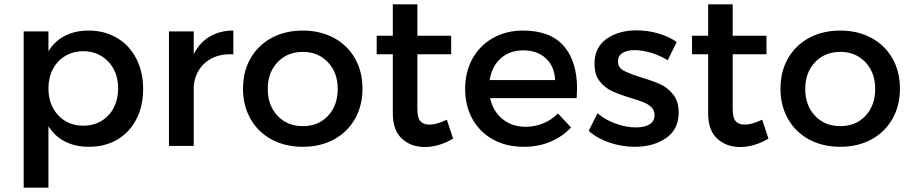

<svg xmlns="http://www.w3.org/2000/svg" viewBox="-20 -678 4236 892"><path d="M645 -264Q645 -185 613.5 -124Q582 -63 525 -29.5Q468 4 393 4Q330 4 282 -20.5Q234 -45 205 -92V194H90V-532H205V-440Q234 -487 281.5 -511.5Q329 -536 391 -536Q466 -536 523.5 -502Q581 -468 613 -406Q645 -344 645 -264ZM529 -268Q529 -317 508.5 -356Q488 -395 451 -417.5Q414 -440 367 -440Q320 -440 283 -418Q246 -396 225.5 -356.5Q205 -317 205 -268Q205 -191 250.5 -142.5Q296 -94 367 -94Q414 -94 451 -116Q488 -138 508.5 -178Q529 -218 529 -268Z M1064 -536V-426H1050Q981 -426 936 -389Q887 -348 880 -278V0H765V-532H880V-426Q907 -480 954 -508Q1001 -536 1064 -536Z M1664 -266Q1664 -187 1629 -125.5Q1594 -64 1531 -30Q1468 4 1387 4Q1305 4 1242 -30Q1179 -64 1144 -125.5Q1109 -187 1109 -266Q1109 -346 1144 -407Q1179 -468 1242 -502Q1305 -536 1387 -536Q1468 -536 1531 -502Q1594 -468 1629 -407Q1664 -346 1664 -266ZM1224 -265Q1224 -188 1269.5 -140Q1315 -92 1387 -92Q1459 -92 1504 -140Q1549 -188 1549 -265Q1549 -341 1503.5 -389Q1458 -437 1387 -437Q1315 -437 1269.5 -389Q1224 -341 1224 -265Z M1954 5Q1889 5 1847 -34Q1805 -73 1805 -150V-426H1730V-512H1805V-658H1919V-512H2076V-426H1919V-171Q1919 -131 1933 -115Q1947 -99 1976 -99Q2008 -99 2056 -122L2085 -34Q2019 5 1954 5Z M2661 -265Q2661 -252 2659 -222H2257Q2271 -160 2315 -124.5Q2359 -89 2422 -89Q2465 -89 2504 -105Q2543 -121 2572 -151L2633 -86Q2593 -43 2537 -19.5Q2481 4 2413 4Q2332 4 2270.5 -30Q2209 -64 2175 -125Q2141 -186 2141 -265Q2141 -344 2175 -405.5Q2209 -467 2270.5 -501.5Q2332 -536 2410 -536Q2536 -536 2598.5 -465Q2661 -394 2661 -265ZM2411 -444Q2348 -444 2306.5 -407Q2265 -370 2255 -306H2559Q2556 -370 2516 -407Q2476 -444 2411 -444Z M3124 -483 3082 -398Q3047 -420 3005.5 -432.5Q2964 -445 2929 -445Q2893 -445 2872 -432Q2851 -419 2851 -392Q2851 -365 2875.5 -351Q2900 -337 2957 -319Q3011 -303 3046.5 -287Q3082 -271 3107.5 -239Q3133 -207 3133 -155Q3133 -77 3074.5 -36.5Q3016 4 2929 4Q2869 4 2811.5 -15.5Q2754 -35 2715 -70L2756 -152Q2790 -122 2839.5 -104Q2889 -86 2934 -86Q2973 -86 2997 -100Q3021 -114 3021 -143Q3021 -165 3006.5 -179.5Q2992 -194 2971 -202.5Q2950 -211 2910 -223Q2857 -239 2823.5 -254.5Q2790 -270 2766 -300.5Q2742 -331 2742 -382Q2742 -458 2798 -497.5Q2854 -537 2938 -537Q2989 -537 3038.5 -522.5Q3088 -508 3124 -483Z M3419 5Q3354 5 3312 -34Q3270 -73 3270 -150V-426H3195V-512H3270V-658H3384V-512H3541V-426H3384V-171Q3384 -131 3398 -115Q3412 -99 3441 -99Q3473 -99 3521 -122L3550 -34Q3484 5 3419 5Z M4161 -266Q4161 -187 4126 -125.5Q4091 -64 4028 -30Q3965 4 3884 4Q3802 4 3739 -30Q3676 -64 3641 -125.5Q3606 -187 3606 -266Q3606 -346 3641 -407Q3676 -468 3739 -502Q3802 -536 3884 -536Q3965 -536 4028 -502Q4091 -468 4126 -407Q4161 -346 4161 -266ZM3721 -265Q3721 -188 3766.5 -140Q3812 -92 3884 -92Q3956 -92 4001 -140Q4046 -188 4046 -265Q4046 -341 4000.5 -389Q3955 -437 3884 -437Q3812 -437 3766.5 -389Q3721 -341 3721 -265Z"/></svg>

Font: Sapa
Style: Regular
Weight: 400
Version: Version 1.20 June 8, 2016